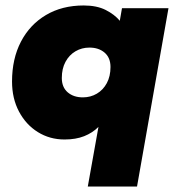

<svg xmlns="http://www.w3.org/2000/svg" viewBox="-20 -500 640 702"><path d="M301 182 340 -36Q318 -14 287.5 -2Q257 10 216 10Q162 10 118.5 -17Q75 -44 49.5 -92Q24 -140 24 -202Q24 -285 56.5 -347.5Q89 -410 148 -445Q207 -480 286 -480Q334 -480 366.5 -463.5Q399 -447 418 -424L426 -470H596L481 182ZM283 -144Q311 -144 334 -157.5Q357 -171 370.5 -196Q384 -221 384 -255Q384 -289 362.5 -307.5Q341 -326 307 -326Q279 -326 256 -312.5Q233 -299 219.5 -274Q206 -249 206 -215Q206 -181 227.5 -162.5Q249 -144 283 -144Z"/></svg>

Font: Gantari Black
Style: Italic
Weight: 900
Italic angle: -10°
Version: Version 1.000